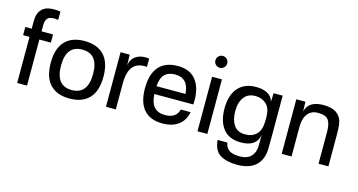

<svg xmlns="http://www.w3.org/2000/svg" viewBox="-94 -1156 3304 1771"><g transform="rotate(15 1558.0 -270.0)"><path d="M236 -744Q273 -744 299 -739V-660Q230 -670 204 -649Q178 -628 178 -578V-518H288V-440H178V0H84V-440H23V-518H84V-568Q84 -595 85 -614Q89 -675 126.5 -709.5Q164 -744 236 -744Z M433 -261Q433 -67 586 -67Q739 -67 739 -261Q739 -453 586 -453Q433 -453 433 -261ZM335 -261Q335 -398 400 -466.5Q465 -535 586 -535Q707 -535 772.5 -466.5Q838 -398 838 -261Q838 -123 772.5 -54.5Q707 14 586 14Q465 14 400 -54.5Q335 -123 335 -261Z M1167 -535Q1192 -535 1202 -532V-453Q1114 -461 1070 -411Q1026 -361 1026 -244V0H932V-521H1019L1022 -420Q1030 -477 1069.5 -506Q1109 -535 1167 -535Z M1477 -535Q1592 -535 1649 -463.5Q1706 -392 1706 -270Q1706 -244 1705 -229H1332Q1338 -143 1374 -105Q1410 -67 1477 -67Q1583 -67 1606 -154H1699Q1684 -73 1625.5 -29.5Q1567 14 1474 14Q1356 14 1295.5 -55Q1235 -124 1235 -259Q1235 -394 1296 -464.5Q1357 -535 1477 -535ZM1333 -304H1610Q1600 -453 1473 -453Q1409 -453 1374 -418.5Q1339 -384 1333 -304Z M1900 -521V0H1806V-521ZM1796 -675Q1796 -699 1812.5 -715.5Q1829 -732 1852 -732Q1876 -732 1892.5 -715.5Q1909 -699 1909 -675Q1909 -652 1892.5 -635.5Q1876 -619 1852 -619Q1829 -619 1812.5 -635.5Q1796 -652 1796 -675Z M2480 -142Q2480 -43 2479 -11Q2475 94 2413.5 149Q2352 204 2239 204Q2136 204 2075 166.5Q2014 129 2006 29H2099Q2108 82 2143.5 102.5Q2179 123 2239 123Q2314 123 2350 84Q2386 45 2386 -20V-119Q2366 -4 2217 -4Q2104 -4 2048 -75Q1992 -146 1992 -269Q1992 -396 2052.5 -465.5Q2113 -535 2223 -535Q2363 -535 2390 -438L2393 -521H2480ZM2094 -269Q2094 -187 2129 -136.5Q2164 -86 2237 -86Q2306 -86 2346 -127.5Q2386 -169 2386 -260V-288Q2386 -375 2343.5 -414Q2301 -453 2240 -453Q2169 -453 2131.5 -404Q2094 -355 2094 -269Z M2868 -535Q3035 -535 3052 -394Q3056 -358 3056 -302V0H2962V-306Q2962 -380 2937 -416Q2912 -452 2839 -452Q2778 -454 2741 -410.5Q2704 -367 2704 -283V0H2610V-521H2697L2700 -428Q2723 -535 2868 -535Z"/></g></svg>

Font: Nacelle
Style: Regular
Weight: 400
Designer: Sora Sagano
Foundry: Sora Sagano
Version: Version 1.000;FEAKit 1.0